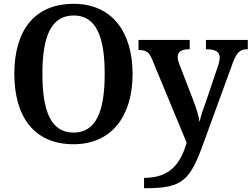

<svg xmlns="http://www.w3.org/2000/svg" viewBox="-20 -745 1317 1005"><path d="M365 10C564 10 674 -137 674 -358C674 -580 564 -725 366 -725C156 -725 55 -580 55 -359C55 -137 156 10 365 10ZM365 -51C246 -51 202 -164 202 -358C202 -552 246 -664 366 -664C484 -664 528 -552 528 -358C528 -164 484 -51 365 -51ZM734 186V240H748C938 240 976 196 1046 2L1197 -412C1218 -470 1236 -487 1273 -487H1277V-536H1058V-487H1062C1106 -487 1130 -475 1130 -444C1130 -432 1126 -411 1120 -397L1054 -201C1046 -180 1030 -138 1025 -106C1021 -135 1008 -178 989 -227L919 -408C914 -420 910 -435 910 -446C910 -476 932 -487 970 -487H973V-536H705V-483H708C741 -483 759 -475 775 -437L957 2C925 110 872 186 734 186Z"/></svg>

Font: Noto Serif SemiBold
Style: Regular
Weight: 600
Designer: Monotype Design Team
Foundry: Monotype Imaging Inc.
Version: Version 2.013